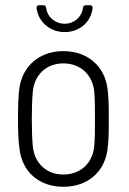

<svg xmlns="http://www.w3.org/2000/svg" viewBox="-20 -708 496 736"><path d="M228 -585C286 -585 330 -625 335 -678C335 -685 331 -688 325 -688H309C303 -688 299 -685 298 -678C294 -643 264 -617 228 -617C191 -617 161 -643 157 -678C156 -685 152 -688 146 -688H130C124 -688 120 -684 120 -678C126 -625 171 -585 228 -585ZM223 8C316 8 381 -49 392 -135C397 -169 397 -208 397 -252C397 -295 397 -335 392 -369C381 -454 316 -512 223 -512C130 -512 66 -454 54 -369C50 -336 49 -296 49 -252C49 -209 50 -169 55 -135C66 -49 130 8 223 8ZM223 -39C158 -39 113 -82 106 -145C103 -174 102 -210 102 -252C102 -293 103 -330 106 -359C113 -422 158 -465 223 -465C288 -465 334 -422 341 -359C344 -330 344 -294 344 -252C344 -212 344 -174 341 -145C334 -82 288 -39 223 -39Z"/></svg>

Font: Barlow Semi Condensed Light
Style: Regular
Weight: 300
Width: 4
Designer: Jeremy Tribby
Foundry: Tribby Type
Version: Version 1.422;hotconv 1.0.109;makeotfexe 2.5.65596